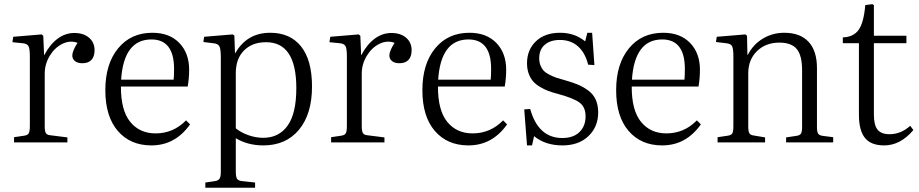

<svg xmlns="http://www.w3.org/2000/svg" viewBox="-20 -678 4373 914"><path d="M46.9 0V-24.9L96.2 -32.2Q111.8 -34.7 116.9 -43.7Q122.1 -52.7 122.1 -79.1V-410.2Q122.1 -445.8 115.7 -458Q109.4 -470.2 87.9 -472.2L39.1 -477.1L43 -502.9L178.2 -514.2L186 -507.8L189.9 -416H190.9Q217.8 -466.8 254.4 -493.9Q291 -521 334 -521Q377.4 -521 403.8 -498.5Q430.2 -476.1 430.2 -439Q430.2 -408.7 415.3 -392.8Q400.4 -377 372.1 -377Q349.6 -377 336.9 -387.2Q324.2 -397.5 324.2 -414.1Q324.2 -435.1 349.1 -474.1Q314 -487.3 277.3 -469.5Q240.7 -451.7 216.8 -412.4Q192.9 -373 192.9 -327.1V-77.1Q192.9 -53.7 198.2 -44.7Q203.6 -35.6 219.2 -34.2L300.8 -23.9V0Z M700.7 14.2Q600.1 14.2 540.8 -54.7Q481.4 -123.5 481.4 -249Q481.4 -373.5 542.2 -447.8Q603 -522 705.6 -522Q786.6 -522 833.5 -473.6Q880.4 -425.3 880.4 -346.2Q880.4 -305.2 873.5 -266.1H555.7Q555.2 -152.8 599.9 -97.9Q644.5 -43 720.7 -43Q805.2 -43 865.7 -105L884.8 -85.9Q814 14.2 700.7 14.2ZM556.6 -298.8H806.6Q808.6 -315.9 808.6 -350.1Q808.6 -490.2 700.7 -490.2Q569.3 -490.2 556.6 -298.8Z M957.5 215.8V190.9L1003.4 184.1Q1019 181.6 1025.1 172.6Q1031.2 163.6 1031.2 138.2V-404.8Q1031.2 -443.4 1024.7 -456.8Q1018.1 -470.2 995.6 -472.2L948.2 -478L951.7 -502.9L1087.4 -514.2L1095.7 -508.8L1098.6 -425.8H1100.6Q1155.8 -522 1266.6 -522Q1361.3 -522 1413.3 -456.8Q1465.3 -391.6 1465.3 -266.1Q1465.3 -135.3 1403.3 -60.5Q1341.3 14.2 1233.4 14.2Q1159.7 14.2 1102.5 -20V138.2Q1102.5 163.6 1108.2 172.9Q1113.8 182.1 1132.3 184.1L1194.3 190.9V215.8ZM1233.4 -22Q1307.6 -22 1349.1 -79.8Q1390.6 -137.7 1390.6 -258.8Q1390.6 -477.1 1246.6 -477.1Q1180.7 -477.1 1141.6 -437.7Q1102.5 -398.4 1102.5 -330.1V-66.9Q1127.4 -46.9 1162.6 -34.4Q1197.8 -22 1233.4 -22Z M1556.2 0V-24.9L1605.5 -32.2Q1621.1 -34.7 1626.2 -43.7Q1631.3 -52.7 1631.3 -79.1V-410.2Q1631.3 -445.8 1625 -458Q1618.7 -470.2 1597.2 -472.2L1548.3 -477.1L1552.2 -502.9L1687.5 -514.2L1695.3 -507.8L1699.2 -416H1700.2Q1727.1 -466.8 1763.7 -493.9Q1800.3 -521 1843.3 -521Q1886.7 -521 1913.1 -498.5Q1939.5 -476.1 1939.5 -439Q1939.5 -408.7 1924.6 -392.8Q1909.7 -377 1881.3 -377Q1858.9 -377 1846.2 -387.2Q1833.5 -397.5 1833.5 -414.1Q1833.5 -435.1 1858.4 -474.1Q1823.2 -487.3 1786.6 -469.5Q1750 -451.7 1726.1 -412.4Q1702.1 -373 1702.1 -327.1V-77.1Q1702.1 -53.7 1707.5 -44.7Q1712.9 -35.6 1728.5 -34.2L1810.1 -23.9V0Z M2210 14.2Q2109.4 14.2 2050 -54.7Q1990.7 -123.5 1990.7 -249Q1990.7 -373.5 2051.5 -447.8Q2112.3 -522 2214.8 -522Q2295.9 -522 2342.8 -473.6Q2389.6 -425.3 2389.6 -346.2Q2389.6 -305.2 2382.8 -266.1H2064.9Q2064.5 -152.8 2109.1 -97.9Q2153.8 -43 2230 -43Q2314.5 -43 2375 -105L2394 -85.9Q2323.2 14.2 2210 14.2ZM2065.9 -298.8H2315.9Q2317.9 -315.9 2317.9 -350.1Q2317.9 -490.2 2210 -490.2Q2078.6 -490.2 2065.9 -298.8Z M2488.8 14.2 2475.6 -157.2 2503.9 -159.2Q2542.5 -21 2656.7 -21Q2709.5 -21 2738.5 -49.3Q2767.6 -77.6 2767.6 -124Q2767.6 -168.5 2738.8 -189.7Q2710 -210.9 2635.7 -231Q2609.4 -237.8 2590.1 -245.1Q2570.8 -252.4 2550.5 -264.4Q2530.3 -276.4 2517.6 -291Q2504.9 -305.7 2496.8 -327.6Q2488.8 -349.6 2488.8 -377Q2488.8 -440.4 2531 -481.2Q2573.2 -522 2646.5 -522Q2715.8 -522 2765.6 -481L2775.9 -522H2798.8L2809.6 -368.2L2779.8 -370.1Q2765.6 -427.2 2731.2 -457.5Q2696.8 -487.8 2645.5 -487.8Q2599.6 -487.8 2573.2 -464.8Q2546.9 -441.9 2546.9 -400.9Q2546.9 -381.3 2553 -366.2Q2559.1 -351.1 2568.6 -341.1Q2578.1 -331.1 2595.5 -322.3Q2612.8 -313.5 2628.7 -308.1Q2644.5 -302.7 2669.9 -295.9Q2706.5 -285.6 2731.9 -274.9Q2757.3 -264.2 2780.8 -246.8Q2804.2 -229.5 2815.9 -203.6Q2827.6 -177.7 2827.6 -143.1Q2827.6 -74.2 2781.2 -30Q2734.9 14.2 2657.7 14.2Q2575.7 14.2 2522.5 -29.8L2512.7 14.2Z M3132.3 14.2Q3031.7 14.2 2972.4 -54.7Q2913.1 -123.5 2913.1 -249Q2913.1 -373.5 2973.9 -447.8Q3034.7 -522 3137.2 -522Q3218.3 -522 3265.1 -473.6Q3312 -425.3 3312 -346.2Q3312 -305.2 3305.2 -266.1H2987.3Q2986.8 -152.8 3031.5 -97.9Q3076.2 -43 3152.3 -43Q3236.8 -43 3297.4 -105L3316.4 -85.9Q3245.6 14.2 3132.3 14.2ZM2988.3 -298.8H3238.3Q3240.2 -315.9 3240.2 -350.1Q3240.2 -490.2 3132.3 -490.2Q3001 -490.2 2988.3 -298.8Z M3396 0V-24.9L3445.3 -32.2Q3461.4 -34.7 3466.3 -43.5Q3471.2 -52.2 3471.2 -79.1V-410.2Q3471.2 -446.3 3464.8 -458.3Q3458.5 -470.2 3437 -472.2L3388.2 -478L3392.1 -502.9L3528.3 -514.2L3536.1 -507.8L3538.1 -417H3540Q3565.4 -466.8 3611.8 -494.4Q3658.2 -522 3712.9 -522Q3789.1 -522 3829.1 -479Q3869.1 -436 3869.1 -354V-71.8Q3869.1 -49.8 3875 -41.3Q3880.9 -32.7 3899.9 -30.8L3946.3 -24.9V0H3722.2V-23.9L3768.1 -30.8Q3786.6 -32.7 3792.5 -41.3Q3798.3 -49.8 3798.3 -73.2V-344.2Q3798.3 -413.6 3773.2 -444.3Q3748 -475.1 3689.9 -475.1Q3625 -475.1 3583.5 -434.6Q3542 -394 3542 -329.1V-76.2Q3542 -53.2 3547.1 -44.2Q3552.2 -35.2 3566.9 -33.2L3622.1 -23.9V0Z M4189 14.2Q4126.5 14.2 4097.7 -21.2Q4068.8 -56.6 4068.8 -132.8V-472.2H3992.2V-500Q4042.5 -501.5 4067.1 -535.4Q4091.8 -569.3 4099.1 -653.8L4132.8 -658.2L4140.1 -653.8V-507.8H4294.9V-472.2H4140.1V-132.8Q4140.1 -82 4157.7 -60.5Q4175.3 -39.1 4214.8 -39.1Q4268.6 -39.1 4313 -79.1L4328.1 -59.1Q4266.6 14.2 4189 14.2Z"/></svg>

Font: Literata Light
Style: Regular
Weight: 300
Designer: Latin by Veronika Burian and Jose Scaglione. Greek by Irene Vlachou. Cyrillic by Vera Evstafieva.
Foundry: TypeTogether
Version: Version 3.021